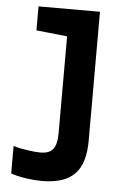

<svg xmlns="http://www.w3.org/2000/svg" viewBox="-55 -591 611 878"><g transform="rotate(5 250.0 -152.0)"><path d="M169 245C309 245 368 182 368 42V-549H86V-439L228 -424V17C228 89 208 116 151 116C127 116 68 109 28 97V223C71 238 129 245 169 245Z"/></g></svg>

Font: Noto Sans Mono ExtraCondensed ExtraBold
Style: Regular
Weight: 800
Width: 2
Designer: Monotype Design Team
Foundry: Monotype Imaging Inc.
Version: Version 2.014